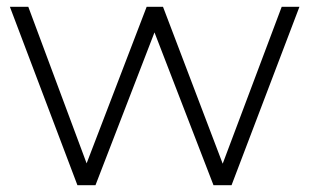

<svg xmlns="http://www.w3.org/2000/svg" viewBox="-20 -543 907 563"><path d="M260 0H207L9 -523H63L234 -64L410 -523H458L633 -63L806 -523H858L659 0H606L433 -448Z"/></svg>

Font: Montserrat-Alt1 Light
Style: Regular
Weight: 300
Designer: Differentunic
Foundry: Differentunic
Version: Version 7.222